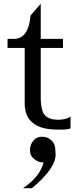

<svg xmlns="http://www.w3.org/2000/svg" viewBox="-20 -678 409 1018"><path d="M275 141Q275 215 149 320H102Q193 258 211 183Q208 183 205 183Q184 183 161.5 165.5Q139 148 139 118.5Q139 89 156.5 68Q174 47 202 47Q230 47 250 64Q270 81 272.5 105.5Q275 130 275 141ZM284 9Q111 9 111 -130V-424H20V-472H58Q132 -476 142 -596L196 -658V-472H314V-424H196V-165Q196 -88 219.5 -65.5Q243 -43 287 -43Q331 -43 354 -60V3Q339 9 314 9Z"/></svg>

Font: Sawarabi Mincho
Style: Regular
Weight: 400
Version: Version 1.00